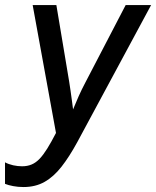

<svg xmlns="http://www.w3.org/2000/svg" viewBox="-37 -734 621 763"><path d="M56.2 9.3Q34.7 9.3 15.4 5.6Q-3.9 2 -17.1 -3.4V-88.9Q-2.4 -81.1 15.6 -77.1Q33.7 -73.2 50.8 -73.2Q71.8 -73.2 88.6 -80.3Q105.5 -87.4 120.4 -103Q135.3 -118.7 150.9 -143.8Q166.5 -168.9 185.5 -205.6L92.8 -713.9H187L237.8 -410.2Q240.7 -393.1 243.4 -373.3Q246.1 -353.5 248.8 -334.2Q251.5 -314.9 253.4 -299.3Q263.7 -324.7 275.6 -351.6Q287.6 -378.4 301.3 -404.3L462.4 -713.9H563.5L270 -168.9Q238.3 -110.8 207.3 -71.3Q176.3 -31.7 140.1 -11.2Q104 9.3 56.2 9.3Z"/></svg>

Font: Open Sans SemiCondensed Medium
Style: Italic
Weight: 500
Width: 4
Italic angle: -12°
Designer: Monotype Design Team
Foundry: Monotype Imaging Inc.
Version: Version 3.000